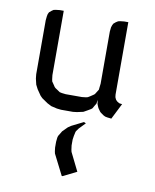

<svg xmlns="http://www.w3.org/2000/svg" viewBox="-79 -473 652 808"><g transform="rotate(10 247.0 -69.0)"><path d="M60.1 -128.9V-359.9L62 -377.9L64 -387.2L67.9 -395L77.1 -402.8L85 -408.2L94.2 -410.2L110.8 -412.1H127.9V-137.2L129.9 -120.1L131.8 -110.8L137.2 -103L146 -89.8L149.9 -85.9L163.1 -77.1L170.9 -71.8L180.2 -69.8L196.8 -67.9H266.1L283.2 -69.8L291 -71.8L299.8 -77.1L313 -85.9L317.9 -89.8L326.2 -103L331.1 -110.8L332 -120.1L334 -137.2V-359.9L335.9 -377.9L338.9 -387.2L342.8 -395L352.1 -402.8L360.8 -408.2L369.1 -410.2L386.2 -412.1H403.8V-103L404.8 -94.2L405.8 -89.8L410.2 -81.1L416 -75.2L424.8 -69.8L429.2 -68.8L438 -67.9L403.8 0L386.2 -2L377 -3.9L369.1 -7.8L356 -17.1L352.1 -21L342.8 -34.2L338.9 -43L335.9 -50.8L334 -67.9L331.1 -50.8L326.2 -43L317.9 -28.8L313 -24.9L299.8 -17.1L283.2 -7.8L256.8 -2L240.2 0H189L170.9 -2L146 -7.8L127.9 -17.1L103 -34.2L94.2 -43L77.1 -67.9L67.9 -85.9L62 -110.8ZM191.9 136.2 193.8 118.2 195.8 110.8 201.2 102.1 209 88.9 230 67.9 243.2 59.1 293 34.2 301.8 38.1 275.9 64.9 267.1 77.1 265.1 81.1 261.2 99.1 258.8 115.2V140.1L261.2 158.2L263.2 167L301.8 245.1L244.1 273.9H240.2L195.8 186L193.8 176.8L191.9 161.1Z"/></g></svg>

Font: Petahja
Style: Regular
Weight: 400
Designer: T. Christopher White
Version: Version 1.1